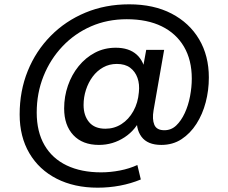

<svg xmlns="http://www.w3.org/2000/svg" viewBox="-20 -665 1058 889"><path d="M432 204Q324 204 242.5 162.5Q161 121 116 44.5Q71 -32 71 -135Q71 -244 108.5 -336.5Q146 -429 214.5 -498.5Q283 -568 375.5 -606.5Q468 -645 578 -645Q692 -645 774.5 -602Q857 -559 902 -483Q947 -407 947 -306Q947 -247 932.5 -191.5Q918 -136 889.5 -91.5Q861 -47 820.5 -20.5Q780 6 727 6Q663 6 635 -32Q607 -70 615 -131L618 -164L636 -127Q611 -65 557 -29.5Q503 6 438 6Q362 6 319.5 -39.5Q277 -85 277 -163Q277 -218 294.5 -268.5Q312 -319 344 -358.5Q376 -398 419.5 -421Q463 -444 516 -444Q577 -444 612.5 -412.5Q648 -381 655 -321L634 -308L657 -434H740L691 -154Q684 -113 694.5 -87.5Q705 -62 741 -62Q773 -62 796 -84Q819 -106 835.5 -141.5Q852 -177 860 -219.5Q868 -262 868 -301Q868 -387 832 -448.5Q796 -510 729 -543Q662 -576 567 -576Q477 -576 401.5 -543Q326 -510 269.5 -450.5Q213 -391 181.5 -312.5Q150 -234 150 -144Q150 -55 186 7Q222 69 289 101Q356 133 448 133Q491 133 535 124.5Q579 116 616 99L632 166Q586 185 535.5 194.5Q485 204 432 204ZM468 -69Q509 -69 542.5 -90.5Q576 -112 597.5 -150.5Q619 -189 623 -238Q627 -275 616.5 -304.5Q606 -334 582.5 -351.5Q559 -369 521 -369Q486 -369 457.5 -353Q429 -337 409 -310Q389 -283 378 -249Q367 -215 367 -179Q367 -130 392.5 -99.5Q418 -69 468 -69Z"/></svg>

Font: DM Sans 28pt Medium
Style: Regular
Weight: 500
Version: Version 4.004;gftools[0.9.30]